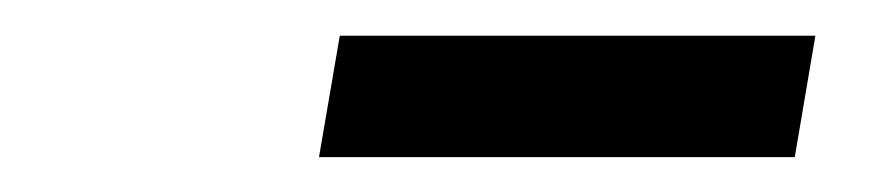

<svg xmlns="http://www.w3.org/2000/svg" viewBox="-20 -742 506 109"><path d="M442.9 -721.7 431.2 -652.8H161.1L172.9 -721.7Z"/></svg>

Font: Inter 17pt
Style: Italic
Weight: 400
Italic angle: -9.3988°
Version: Version 4.001;git-66647c0bb